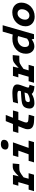

<svg xmlns="http://www.w3.org/2000/svg" viewBox="1740 -2544 806 4351"><g transform="rotate(-90 2142.5 -368.0)"><path d="M-13 0 22 -122H124L191 -355H109L144 -477H353L323 -346Q406 -429 449 -455.5Q492 -482 551 -482H614L600 -333H520Q489 -333 467 -330.5Q445 -328 421 -317Q399 -307 371 -287.5Q343 -268 300 -236L268 -122H394L359 0Z M1150 -680Q1150 -632 1117 -605Q1084 -578 1025 -578Q979 -578 954.5 -596.5Q930 -615 930 -649Q930 -696 963 -723.5Q996 -751 1055 -751Q1101 -751 1125.5 -733Q1150 -715 1150 -680ZM639 0 674 -122H822L905 -355H761L796 -477H1093L967 -122H1133L1098 0Z M1603 -355 1562 -250Q1552 -225 1547 -207Q1542 -189 1542 -177Q1542 -153 1556.5 -141.5Q1571 -130 1602 -128L1719 -119L1684 5L1576 1Q1482 -2 1436 -36Q1390 -70 1390 -137Q1390 -167 1396.5 -192.5Q1403 -218 1418 -254L1459 -355H1306L1341 -477H1508L1574 -640H1713L1650 -477H1816L1781 -355Z M2390 -304 2346 -180Q2339 -161 2336.5 -150.5Q2334 -140 2334 -133Q2334 -122 2341 -116Q2348 -110 2366 -107L2397 -101L2365 9L2321 5Q2273 1 2240.5 -13Q2208 -27 2193 -49H2187Q2138 -18 2088.5 -4.5Q2039 9 1978 9Q1922 9 1890.5 -20Q1859 -49 1859 -99Q1859 -137 1871.5 -174Q1884 -211 1905 -232Q1932 -259 1979.5 -271Q2027 -283 2121 -289L2251 -297Q2258 -317 2259.5 -324Q2261 -331 2261 -338Q2261 -359 2239 -368Q2217 -377 2167 -377Q2135 -377 2084.5 -373Q2034 -369 1975 -361L2006 -475Q2066 -482 2117.5 -486Q2169 -490 2207 -490Q2308 -490 2356.5 -463Q2405 -436 2405 -380Q2405 -364 2401.5 -345Q2398 -326 2390 -304ZM2005 -127Q2005 -112 2015 -103Q2025 -94 2042 -94Q2079 -94 2124.5 -109Q2170 -124 2201 -148L2223 -214L2138 -206Q2087 -202 2061.5 -196Q2036 -190 2025 -179Q2015 -169 2010 -156.5Q2005 -144 2005 -127Z M2443 0 2478 -122H2580L2647 -355H2565L2600 -477H2809L2779 -346Q2862 -429 2905 -455.5Q2948 -482 3007 -482H3070L3056 -333H2976Q2945 -333 2923 -330.5Q2901 -328 2877 -317Q2855 -307 2827 -287.5Q2799 -268 2756 -236L2724 -122H2850L2815 0Z M3543 0H3437L3427 -53Q3387 -22 3347.5 -7Q3308 8 3266 8Q3195 8 3148 -44Q3101 -96 3101 -182Q3101 -316 3197 -403Q3293 -490 3444 -490Q3467 -490 3490 -488Q3513 -486 3536 -482L3602 -710H3747ZM3438 -371Q3356 -371 3304.5 -322.5Q3253 -274 3253 -203Q3253 -159 3274.5 -135Q3296 -111 3336 -111Q3359 -111 3385 -122Q3411 -133 3443 -157L3501 -360Q3485 -366 3469.5 -368.5Q3454 -371 3438 -371Z M3723 -191Q3723 -256 3748 -311.5Q3773 -367 3816 -407Q3858 -447 3916 -469.5Q3974 -492 4040 -492Q4138 -492 4198.5 -435Q4259 -378 4259 -286Q4259 -224 4235.5 -169.5Q4212 -115 4172 -75Q4129 -33 4070 -9Q4011 15 3942 15Q3844 15 3783.5 -42Q3723 -99 3723 -191ZM3873 -200Q3873 -156 3899 -130Q3925 -104 3968 -104Q4026 -104 4067.5 -156Q4109 -208 4109 -277Q4109 -321 4083 -347Q4057 -373 4014 -373Q3956 -373 3914.5 -321Q3873 -269 3873 -200Z"/></g></svg>

Font: Intel One Mono
Style: Bold Italic
Weight: 700
Italic angle: -16°
Monospace: yes
Designer: Fred Shallcrass
Foundry: Frere-Jones Type LLC
Version: Version 1.400;hotconv 1.1.0;makeotfexe 2.6.0;FJTRelease1.4